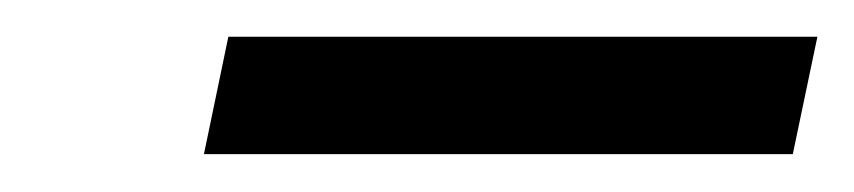

<svg xmlns="http://www.w3.org/2000/svg" viewBox="-20 -382 458 103"><path d="M102.5 -362.3H418.5L405.3 -299.3H89.4Z"/></svg>

Font: Fibel Nord
Style: Italic
Weight: 400
Designer: Peter Wiegel
Foundry: Peter Wioegel
Version: Version 000.000